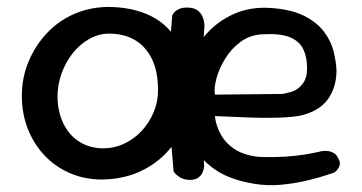

<svg xmlns="http://www.w3.org/2000/svg" viewBox="-20 -520 1044 554"><path d="M712 10Q646 -1 605.5 -27.5Q565 -54 543.5 -89.5Q522 -125 514.5 -166Q507 -207 507 -247Q506 -292 523.5 -337.5Q541 -383 574.5 -421Q608 -459 655.5 -480Q703 -501 761 -497Q820 -493 857 -474.5Q894 -456 914.5 -429Q935 -402 942.5 -372Q950 -342 951 -315Q950 -265 924.5 -231.5Q899 -198 845 -186Q829 -183 804.5 -181.5Q780 -180 752.5 -180Q725 -180 698.5 -181Q672 -182 649.5 -183Q627 -184 613.5 -184.5Q600 -185 600 -185Q603 -157 618 -130.5Q633 -104 661.5 -87Q690 -70 733 -67Q770 -66 802 -68Q834 -70 858.5 -74Q883 -78 896 -81Q909 -84 909 -84Q909 -84 914.5 -84.5Q920 -85 927.5 -84Q935 -83 943 -78.5Q951 -74 956 -63Q962 -53 960.5 -45.5Q959 -38 955 -32.5Q951 -27 947.5 -24.5Q944 -22 944 -22Q944 -22 923 -15Q902 -8 867.5 0.5Q833 9 792 13Q751 17 712 10ZM275 -2Q224 -2 181.5 -20.5Q139 -39 108 -72Q77 -105 60 -149Q43 -193 43 -243Q43 -296 62.5 -342.5Q82 -389 115.5 -424.5Q149 -460 193.5 -479.5Q238 -499 290 -500Q363 -500 416 -473.5Q469 -447 497.5 -391.5Q526 -336 526 -250Q526 -200 508.5 -155.5Q491 -111 458 -77Q425 -43 379 -23Q333 -3 275 -2ZM279 -92Q310 -92 338.5 -105.5Q367 -119 388.5 -142Q410 -165 423 -195.5Q436 -226 436 -259Q436 -315 417.5 -351.5Q399 -388 367.5 -405.5Q336 -423 295 -423Q265 -423 237.5 -407.5Q210 -392 189.5 -366Q169 -340 157.5 -307.5Q146 -275 146 -242Q146 -199 162.5 -164.5Q179 -130 209 -111Q239 -92 279 -92ZM529 -1Q512 -1 501.5 -7Q491 -13 486 -19Q481 -25 481 -25Q474 -98 470 -170.5Q466 -243 468 -319Q470 -395 477 -476Q477 -476 481 -482Q485 -488 495.5 -493.5Q506 -499 525 -498Q542 -497 551.5 -489Q561 -481 565 -470.5Q569 -460 569.5 -452.5Q570 -445 570 -445Q566 -394 563.5 -347Q561 -300 561.5 -252.5Q562 -205 564 -153Q566 -101 569 -39Q569 -39 568 -33.5Q567 -28 563.5 -20.5Q560 -13 551.5 -7Q543 -1 529 -1ZM600 -247 796 -249Q796 -249 803 -250.5Q810 -252 820.5 -255Q831 -258 841.5 -266Q852 -274 859 -287.5Q866 -301 866 -322Q866 -357 854 -380Q842 -403 814 -413.5Q786 -424 736 -421Q701 -419 674.5 -399.5Q648 -380 630.5 -352Q613 -324 605 -295.5Q597 -267 600 -247Z"/></svg>

Font: Sour Gummy
Style: Regular
Weight: 400
Designer: Stefie Justprince
Foundry: Eifetstype
Version: Version 1.000